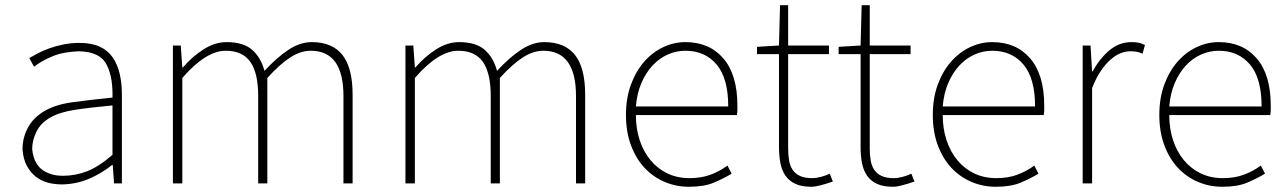

<svg xmlns="http://www.w3.org/2000/svg" viewBox="-20 -701 4920 734"><path d="M218 4Q187 4 162 -3Q137 -10 117 -25.5Q97 -41 83 -66.5Q69 -92 66 -130Q66 -174 86.5 -212.5Q107 -251 149 -276Q191 -301 256 -310Q321 -319 410 -328Q411 -361 406.5 -392.5Q402 -424 389 -451Q376 -478 349.5 -491Q323 -504 282 -505Q254 -504 228.5 -499.5Q203 -495 181 -486Q159 -477 141 -466.5Q123 -456 110 -446L92 -479Q104 -486 123.5 -496.5Q143 -507 168 -516Q193 -525 222.5 -531Q252 -537 284 -537Q330 -537 361.5 -522.5Q393 -508 411.5 -480.5Q430 -453 438 -417Q446 -381 446 -341V0H416L411 -70H408Q367 -37 319 -17Q271 3 218 4ZM221 -29Q269 -29 313.5 -46.5Q358 -64 410 -109V-298Q324 -290 265.5 -281Q207 -272 171 -251Q135 -230 119 -197Q103 -164 103 -131Q106 -101 117 -81Q128 -61 143.5 -50.5Q159 -40 178 -34.5Q197 -29 221 -29Z M641 -527H671L677 -443H679Q715 -485 758.5 -512.5Q802 -540 846 -540Q911 -540 944.5 -510Q978 -480 991 -430Q1038 -481 1082.5 -510.5Q1127 -540 1172 -540Q1250 -540 1289 -491Q1328 -442 1328 -339V0H1293V-334Q1293 -507 1168 -507Q1129 -507 1089 -481Q1049 -455 1002 -403V0H967V-334Q967 -422 937 -464.5Q907 -507 843 -507Q767 -507 677 -403V0H641Z M1530 -527H1560L1566 -443H1568Q1604 -485 1647.5 -512.5Q1691 -540 1735 -540Q1800 -540 1833.5 -510Q1867 -480 1880 -430Q1927 -481 1971.5 -510.5Q2016 -540 2061 -540Q2139 -540 2178 -491Q2217 -442 2217 -339V0H2182V-334Q2182 -507 2057 -507Q2018 -507 1978 -481Q1938 -455 1891 -403V0H1856V-334Q1856 -422 1826 -464.5Q1796 -507 1732 -507Q1656 -507 1566 -403V0H1530Z M2614 13Q2564 13 2520 -6Q2476 -25 2443.5 -60Q2411 -95 2392 -146Q2373 -197 2373 -262Q2373 -326 2392 -377.5Q2411 -429 2442.5 -465Q2474 -501 2515 -520.5Q2556 -540 2600 -540Q2692 -540 2745.5 -477.5Q2799 -415 2799 -297Q2799 -289 2799 -280Q2799 -271 2797 -261H2411Q2411 -209 2425.5 -165Q2440 -121 2467 -88.5Q2494 -56 2531.5 -38Q2569 -20 2616 -20Q2661 -20 2696 -33Q2731 -46 2761 -68L2777 -37Q2747 -19 2709.5 -3Q2672 13 2614 13ZM2764 -294Q2764 -402 2719.5 -454.5Q2675 -507 2600 -507Q2565 -507 2532.5 -492.5Q2500 -478 2474.5 -450.5Q2449 -423 2432 -383.5Q2415 -344 2411 -294Z M3082 13Q3045 13 3021 2Q2997 -9 2983 -29Q2969 -49 2963.5 -77Q2958 -105 2958 -140V-494H2874V-522L2958 -527L2962 -681H2993V-527H3149V-494H2993V-135Q2993 -109 2996.5 -88Q3000 -67 3010 -52Q3020 -37 3038 -28.5Q3056 -20 3085 -20Q3100 -20 3119 -25Q3138 -30 3152 -37L3164 -7Q3141 1 3118.5 7Q3096 13 3082 13Z M3394 13Q3357 13 3333 2Q3309 -9 3295 -29Q3281 -49 3275.5 -77Q3270 -105 3270 -140V-494H3186V-522L3270 -527L3274 -681H3305V-527H3461V-494H3305V-135Q3305 -109 3308.5 -88Q3312 -67 3322 -52Q3332 -37 3350 -28.5Q3368 -20 3397 -20Q3412 -20 3431 -25Q3450 -30 3464 -37L3476 -7Q3453 1 3430.5 7Q3408 13 3394 13Z M3787 13Q3737 13 3693 -6Q3649 -25 3616.5 -60Q3584 -95 3565 -146Q3546 -197 3546 -262Q3546 -326 3565 -377.5Q3584 -429 3615.5 -465Q3647 -501 3688 -520.5Q3729 -540 3773 -540Q3865 -540 3918.5 -477.5Q3972 -415 3972 -297Q3972 -289 3972 -280Q3972 -271 3970 -261H3584Q3584 -209 3598.5 -165Q3613 -121 3640 -88.5Q3667 -56 3704.5 -38Q3742 -20 3789 -20Q3834 -20 3869 -33Q3904 -46 3934 -68L3950 -37Q3920 -19 3882.5 -3Q3845 13 3787 13ZM3937 -294Q3937 -402 3892.5 -454.5Q3848 -507 3773 -507Q3738 -507 3705.5 -492.5Q3673 -478 3647.5 -450.5Q3622 -423 3605 -383.5Q3588 -344 3584 -294Z M4119 -527H4149L4155 -428H4157Q4183 -476 4220.5 -508Q4258 -540 4306 -540Q4320 -540 4331.5 -538Q4343 -536 4357 -529L4348 -496Q4335 -501 4326 -503Q4317 -505 4301 -505Q4283 -505 4264 -497.5Q4245 -490 4226 -473.5Q4207 -457 4188.5 -430Q4170 -403 4155 -364V0H4119Z M4653 13Q4603 13 4559 -6Q4515 -25 4482.5 -60Q4450 -95 4431 -146Q4412 -197 4412 -262Q4412 -326 4431 -377.5Q4450 -429 4481.5 -465Q4513 -501 4554 -520.5Q4595 -540 4639 -540Q4731 -540 4784.5 -477.5Q4838 -415 4838 -297Q4838 -289 4838 -280Q4838 -271 4836 -261H4450Q4450 -209 4464.5 -165Q4479 -121 4506 -88.5Q4533 -56 4570.5 -38Q4608 -20 4655 -20Q4700 -20 4735 -33Q4770 -46 4800 -68L4816 -37Q4786 -19 4748.5 -3Q4711 13 4653 13ZM4803 -294Q4803 -402 4758.5 -454.5Q4714 -507 4639 -507Q4604 -507 4571.5 -492.5Q4539 -478 4513.5 -450.5Q4488 -423 4471 -383.5Q4454 -344 4450 -294Z"/></svg>

Font: SpoqaHanSansJP-Thin
Style: Regular
Weight: 250
Designer: [Source Han Sans]
Ryoko NISHIZUKA  (kana & ideographs); Paul D. Hunt (Latin, Greek & Cyrillic); Wenlong ZHANG  (bopomofo
Foundry: Spoqa (http://bi.spoqa.com)
Version: Version 1.002.20150607